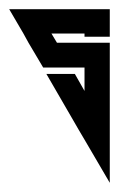

<svg xmlns="http://www.w3.org/2000/svg" viewBox="-20 -628 259 418"><path d="M0 -608 31 -555 42 -535 74 -481H135H164V-430L143 -467H81L136 -372L151 -346L164 -324L219 -230V-283V-481V-535H164H104L92 -555H154H164V-548H219V-555V-608H164H123H61Z"/></svg>

Font: ABC-Triangle-Monogram
Style: Regular
Weight: 400
Designer: Sadat Fauzi
Foundry: Intuisi Creative
Version: Version 001.000